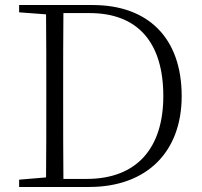

<svg xmlns="http://www.w3.org/2000/svg" viewBox="-20 -743 802 763"><path d="M56 -694 163 -686C164 -588 164 -489 164 -383V-357C164 -237 164 -136 163 -38L56 -29V0H334C563 0 702 -139 702 -361C702 -593 568 -723 348 -723H56ZM232 -32C231 -132 231 -234 231 -357V-383C231 -490 231 -592 232 -691H336C526 -691 629 -576 629 -361C629 -158 527 -32 324 -32Z"/></svg>

Font: Noto Serif CJK HK ExtraLight
Style: Regular
Weight: 200
Designer: Ryoko NISHIZUKA 西塚涼子 (kana & ideographs); Frank Grießhammer (Latin, Greek & Cyrillic); Wenlong ZHANG 张文龙 (bopomofo); San
Foundry: Adobe
Version: Version 2.001;hotconv 1.1.0;makeotfexe 2.6.0